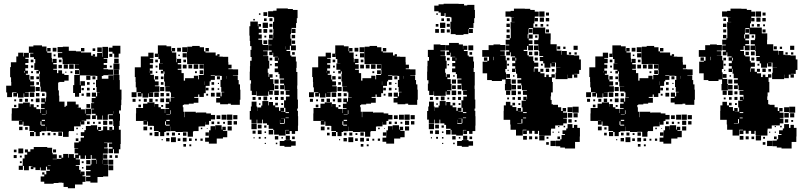

<svg xmlns="http://www.w3.org/2000/svg" viewBox="-20 -766 4285 1024"><path d="M101 -101H81V-121H97V-122H80H42V-160H43V-189H72V-190H78V-214H103V-219H139V-197H142V-210H160V-194H174V-184H194V-163H197V-185H218V-189H199V-213H218V-220H200V-242H222V-224H225V-247H227V-273H223V-277H197V-304H194V-330H190V-372H193V-385H188V-374H174V-388H185V-393H163V-429H168V-451H161V-461H141V-481H158V-484H134V-458H115V-452H132V-430H115V-420H130V-402H115V-389H129V-373H118V-367H137V-341H141V-332H162V-310H141V-306H166V-276H137V-275H114V-273H133V-249H109V-268H106V-246H76V-268H71V-251H51V-271H68V-274H49V-273H44V-248H18V-273H13V-309H40V-329H39V-354H34V-408H38V-434H67V-465H77V-485H105V-465H108V-484H134V-518H158V-524H204V-518H228V-492H232V-510H250V-492H232V-485H255V-457H257V-434H260V-452H282V-430H264V-423H283V-399H264V-394H284V-376H291V-391H311V-373H323V-366H346V-336H323V-329H296V-326H290V-310V-284H294V-256H296V-224H324V-196H330V-202H338V-224H384V-209H399V-193H392V-192H412V-183H433V-160H436V-186H466V-156H440V-152H462V-130H440V-122H415V-120H430V-102H412V-117H410V-92H380H375V-67H348V-64H346V-36H316V-63H289H253V-67H227V-90H226V-66H200V-62H192V-40H170V-62H162V-40H140V-62H162V-67H137V-94H134V-95H105V-117H101ZM613 -459H589V-480H580V-490H560V-512H580V-522H622V-480H613ZM402 -250H380V-270H370V-312H376V-336V-366H404V-392H402V-399H379V-423H402V-424H374V-425H348V-424H314V-452H312V-459H289V-483H312V-487H287V-515H315V-517H347V-495H385V-492H412V-486H436V-469V-486H466V-469H475V-477H487V-465H479V-464H498V-484H524V-463H526V-486V-516H556V-486V-456H533V-452H552V-430H533V-420H550V-402H532V-397H557V-395H585V-367H557V-365H531V-361H523V-346H558V-364H584V-339H585V-367H617V-339H619V-309V-288H628V-234H627V-205H625V-177H615V-160H620V-122H618V-94H584V-122H582V-130H560V-152H582V-156H557V-155H555V-127H527V-150H524V-128H498V-150H491V-131H471V-151H490V-159H469V-183H482V-186H466V-216H482V-219H469V-243H490V-250H470V-272H492V-252H498V-274H512V-275H495V-302H492V-340H499V-361H491V-362H462V-364H438H406V-336V-312H409V-333H433V-309H412V-270H402ZM523 -489H499V-513H523ZM281 -491H261V-511H281ZM430 -492H412V-510H430ZM488 -494H474V-508H488ZM579 -463H563V-479H579ZM276 -466H266V-476H276ZM613 -429H589V-453H613ZM308 -434H294V-448H308ZM158 -434H144V-448H158ZM617 -395H585V-427H617ZM373 -399H349V-423H373ZM342 -400H320V-422H342ZM310 -402H292V-420H310ZM157 -405H145V-417H157ZM576 -406H566V-416H576ZM614 -368H588V-394H614ZM402 -370H380V-392H402ZM113 -378V-387H110V-378ZM366 -376H356V-386H366ZM156 -376H146V-386H156ZM334 -378H328V-384H334ZM462 -340H440V-362H462ZM160 -342H142V-360H160ZM489 -343H473V-359H489ZM188 -344H174V-358H188ZM458 -314H444V-328H458ZM188 -314H174V-328H188ZM485 -317H477V-325H485ZM192 -280H170V-302H192ZM458 -284H444V-298H458ZM427 -285H415V-297H427ZM486 -286H476V-296H486ZM163 -249H139V-273H163ZM461 -251H441V-271H461ZM190 -252H172V-270H190ZM218 -254H204V-268H218ZM427 -255H415V-267H427ZM191 -221H171V-241H191ZM99 -223H83V-239H99ZM129 -223H113V-239H129ZM157 -225H145V-237H157ZM66 -226H56V-236H66ZM461 -191H441V-211H461ZM67 -195H55V-207H67ZM186 -196H176V-206H186ZM227 -158V-178H225V-158ZM587 -160V-173H586V-160ZM203 -155H224V-157H203ZM203 -121H220V-127H203ZM552 -100H530V-122H552ZM580 -102H562V-120H580ZM200 -100V-96H220V-101H201V-119H196V-100ZM458 -104H444V-118H458ZM517 -105H505V-117H517ZM486 -106H476V-116H486ZM102 140H80V118H101V79H111V59H125V47H113V31H129V43H142V30H160V18H202H232V22H258V49H261V57H283V81H261V83H283V81H307V76H294V62H308V75H317V55H345V75H348V56H374V76H381V59H397V52H378V26H397V24H376V-6H400V-12H410V-32H428V-41H411V-61H430V-72H438V-94H464V-98H498V-75H503V-89H519V-73H505V-68H521V-71H530V-92H552V-72H578V-73H563V-89H579V-74H588V-94H614V-74H624V-44V2H622V30H614V52H588V30H583V51H559V27H580V19H561V-1H578V-5H555H535V-3H553V21H535V25H555V53H529V85H555V113H532V114H556V143H557V175H530V178H500V208H462V201H439V177H462V171H439V147H463V170V141H439V117H463V111H468V86H493V81H469V61H464V82H438V63H433V81H409V63H401V79H384V84H406V114H384V118H402V140H410V160H411V149H431V169H420V174H436V204H420V218H380V238H342V231H319V209H311V208H292V210H266V214H216V203H197V175H216V165H205V153H217V164H227V145H246V139H231V123H225V143H197V127H193V141H169V127H158V136H144V122H153V120H134V142H108V119H102ZM100 -72H82V-90H100ZM128 -74H114V-88H128ZM395 -77H387V-85H395ZM423 -79H419V-83H423ZM311 -41H291V-61H311ZM248 -44H234V-58H248ZM217 -45H205V-57H217ZM277 -45H265V-57H277ZM394 -48H388V-54H394ZM398 -14H384V-28H398ZM104 52H78V26H104ZM279 47H263V31H279ZM68 46H54V32H68ZM552 80H530V58H552ZM69 77H53V61H69ZM608 76H594V62H608ZM578 76H564V62H578ZM96 74H86V64H96ZM584 112H558V86H584ZM496 108V87H494V108ZM527 108V87H526V108ZM462 110H440V88H462ZM96 104H86V94H96ZM426 104H416V94H426ZM584 142H558V116H584ZM235 119H250V117H235ZM425 133H417V125H425Z M765 -101H745V-121H762V-122H745V-121H705V-161H706V-190H743V-213H766V-220H804V-197H805V-211H825V-194H838V-185H859V-163H861V-185H882V-189H863V-213H882V-221H865V-241H885V-224H890V-246H910V-248H892V-273H887V-278H862V-304H885V-305H859V-331H855V-371H857V-385H852V-374H838V-388H849V-394H828V-428H849V-429H833V-451H825V-478H824V-462H806V-480H822V-524H868V-519H893V-493H896V-510H914V-492H897V-486H920V-457H921V-434H924V-452H946V-430H928V-423H947V-399H928V-394H948V-376H960V-336H967V-349H1014V-362H1036V-343H1040V-366H1066V-370H1068V-393H1067V-424H1038V-425H1012V-424H978V-453H977V-488H952V-514H978V-489H979V-517H1005V-521H1045V-514H1068V-492H1076V-510H1094V-492H1076V-486H1100H1130V-470H1139V-477H1151V-465H1144V-464H1168V-463H1197V-434H1198V-421H1215V-401H1198V-397H1221V-396H1250V-366H1222V-364H1248V-339H1253V-316H1260V-288H1262V-234H1259V-207H1211V-213H1196V-210H1154V-219H1133V-243H1154V-250H1134V-272H1156V-252H1162V-274H1176V-276H1160V-302H1156V-340H1163V-361H1155V-362H1126V-340H1104V-332H1098V-308H1077V-269H1067V-249H1043V-262H1037V-249H1016V-244H1038V-218H1013V-213H987V-209H960V-206H955V-194H958V-170H964V-141H966V-170H1024V-165H1030V-166H1080V-161H1105V-153H1127V-129H1105V-121H1080H1095V-101H1075V-116H1074V-92H1045V-91H1039V-67H1012V-64H1009V-37H981V-63H954V-62H916V-67H891V-91H890V-66H864V-62H826V-67H801V-94H798V-95H769V-118H765ZM945 -491H925V-511H945ZM735 -251H715V-271H732V-274H708V-300H704V-329H703V-355H699V-407H731V-417V-465H771V-485H799V-457H779V-453H797V-429H779V-421H795V-401H779V-389H793V-373H782V-367H801V-342H806V-332H826V-310H806V-306H830V-276H802V-274H778V-273H797V-249H773V-268H770V-246H740V-268H735ZM976 -460H954V-482H976ZM939 -467H931V-475H939ZM972 -434H958V-448H972ZM822 -434H808V-448H822ZM1037 -399H1013V-423H1037ZM1066 -400H1044V-422H1066ZM1005 -401H985V-421H1005ZM975 -401H955V-421H975ZM820 -406H810V-416H820ZM1065 -371H1045V-391H1065ZM777 -378V-387H776V-378ZM1030 -376H1020V-386H1030ZM819 -377H811V-385H819ZM1104 -362H1126V-365H1104ZM1188 -346V-361H1187V-346ZM824 -342H806V-360H824ZM1153 -343H1137V-359H1153ZM852 -344H838V-358H852ZM1072 -313V-332H1071V-313ZM1122 -314H1108V-328H1122ZM852 -314H838V-328H852ZM1148 -318H1142V-324H1148ZM856 -280H834V-302H856ZM1122 -284H1108V-298H1122ZM1092 -284H1078V-298H1092ZM1149 -287H1141V-295H1149ZM708 -248H682V-274H708ZM827 -249H803V-273H827ZM1125 -251H1105V-271H1125ZM854 -252H836V-270H854ZM883 -253H867V-269H883ZM1090 -256H1080V-266H1090ZM855 -221H835V-241H855ZM794 -222H776V-240H794ZM703 -223H687V-239H703ZM763 -223H747V-239H763ZM821 -225H809V-237H821ZM730 -226H720V-236H730ZM732 -194H718V-208H732ZM850 -196H840V-206H850ZM892 -158V-178H889V-158ZM867 -155H888V-157H867ZM1219 -127H1191V-155H1219ZM1188 -128H1162V-154H1188ZM1246 -130H1224V-152H1246ZM1155 -131H1135V-151H1155ZM885 -101H865V-119H860V-100H864V-96H885V-127H867V-121H885ZM1216 -100H1194V-122H1216ZM1244 -102H1226V-120H1244ZM1122 -104H1108V-118H1122ZM1151 -105H1139V-117H1151ZM1180 -106H1170V-116H1180ZM1136 0H1094V-10H1074V-32H1094V-42H1076V-60H1094V-42H1095V-71H1103V-93H1127V-75H1128V-98H1162V-75H1166V-90H1184V-72H1169V-68H1192V-34H1169V-27H1136ZM1216 -70H1194V-92H1216ZM765 -71H745V-91H765ZM791 -75H779V-87H791ZM1059 -77H1051V-85H1059ZM1087 -79H1083V-83H1087ZM856 -40H834V-62H856ZM826 -40H804V-62H826ZM974 -42H956V-60H974ZM913 -43H897V-59H913ZM792 -44H778V-58H792ZM882 -44H868V-58H882ZM940 -46H930V-56H940ZM918 -8H892V-34H918ZM975 -11H955V-31H975ZM884 -12H866V-30H884ZM942 -14H928V-28H942ZM1002 -14H988V-28H1002ZM1061 -15H1049V-27H1061ZM1030 -16H1020V-26H1030ZM848 -18H842V-24H848ZM972 16H958V2H972ZM1000 14H990V4H1000Z M1349 -107H1321V-128H1312V-174H1318V-198H1322V-224H1348V-198H1352V-174H1353V-193H1373V-203H1379V-227H1411V-204H1414V-222H1436V-204H1448V-218H1462V-204H1448V-194H1468V-175H1475V-191H1495V-171H1479V-169H1502V-191H1495V-231H1521H1505V-251H1524V-260H1504V-282H1524V-284H1498V-311H1496V-290H1474V-312H1495V-320H1474V-342H1495V-347H1471V-371H1465V-381H1445V-401H1462V-412H1446V-430H1462V-441H1445V-461H1462V-463H1437V-485H1434V-472H1416V-490H1429V-497H1411V-525H1429V-527H1411V-555H1434V-561H1415V-581H1435V-562H1437V-589H1438V-612H1436V-650H1442V-673H1437V-676H1410V-706H1437V-709H1455V-721H1515V-718H1542V-713H1567V-669H1563V-643H1559V-617H1535V-612H1556V-590H1534V-611H1532V-584H1529V-560H1534V-524H1558V-498H1532V-522H1507H1526V-500H1508V-494H1528V-470H1534V-464H1558V-438H1562V-404H1560V-382H1566V-352V-310H1565V-292H1566V-250V-235H1569V-187H1565V-175H1569V-146H1570V-96H1569V-67H1554V-52H1536V-67H1525V-51H1505V-71H1521V-73H1503V-43H1467V-48H1442V-73H1437V-79H1413V-100H1404V-108H1382V-128H1378V-108H1352V-128H1349ZM1405 -681H1385V-701H1405ZM1369 -687H1361V-695H1369ZM1433 -653H1417V-669H1433ZM1402 -654H1388V-668H1402ZM1339 -657H1331V-665H1339ZM1347 -259H1323V-282H1316V-320H1319V-338H1312V-384H1313V-413H1314V-442H1322V-462H1316V-500H1321V-520H1314V-548H1312V-576H1310V-626H1315V-651H1355V-626H1358V-638H1372V-624H1360V-611H1375V-591H1360V-582H1376V-560H1358V-554H1378V-529H1383V-526H1410V-496H1383V-493H1407V-469H1383V-467H1411V-442H1416V-400H1408V-378H1392H1412V-356H1416V-370H1434V-352H1420V-344H1438V-318H1420H1442V-284H1418V-281H1435V-261H1415V-278H1411V-255H1379H1349V-279H1347ZM1409 -617H1381V-645H1409ZM1433 -623H1417V-639H1433ZM1405 -591H1385V-611H1405ZM1433 -593H1417V-609H1433ZM1554 -562H1536V-580H1554ZM1400 -566H1390V-576H1400ZM1405 -531H1385V-551H1405ZM1554 -532H1536V-550H1554ZM1504 -504V-519H1503V-504ZM1552 -474H1538V-488H1552ZM1467 -444V-458H1465V-444ZM1432 -444H1418V-458H1432ZM1429 -417H1421V-425H1429ZM1459 -357H1451V-365H1459ZM1466 -320H1444V-342H1466ZM1465 -291H1445V-311H1465ZM1467 -259H1443V-283H1467ZM1494 -262H1476V-280H1494ZM1405 -231H1385V-251H1405ZM1493 -233H1477V-249H1493ZM1463 -233H1447V-249H1463ZM1343 -233H1327V-249H1343ZM1372 -234H1358V-248H1372ZM1430 -236H1420V-246H1430ZM1490 -206H1480V-216H1490ZM1369 -207H1361V-215H1369ZM1503 -163H1521V-168H1503V-136H1520V-139H1503ZM1496 -110H1474V-127H1473V-106H1497V-109H1500V-133H1479V-132H1496ZM1349 -77H1321V-105H1349ZM1375 -81H1355V-101H1375ZM1401 -85H1389V-97H1401ZM1437 -49H1413V-73H1437ZM1375 -51H1355V-71H1375ZM1343 -53H1327V-69H1343ZM1399 -57H1391V-65H1399ZM1526 -20H1504V-42H1526ZM1464 -22H1446V-40H1464ZM1552 -24H1538V-38H1552ZM1370 -26H1360V-36H1370ZM1399 -27H1391V-35H1399ZM1489 -27H1481V-35H1489ZM1338 -28H1332V-34H1338ZM1533 17H1497V12H1472V-14H1497V-19H1533ZM1557 11H1533V-13H1557ZM1459 3H1451V-5H1459ZM1398 2H1392V-4H1398Z M1711 -101H1691V-121H1708V-122H1691V-121H1651V-161H1652V-190H1689V-213H1712V-220H1750V-197H1751V-211H1771V-194H1784V-185H1805V-163H1807V-185H1828V-189H1809V-213H1828V-221H1811V-241H1831V-224H1836V-246H1856V-248H1838V-273H1833V-278H1808V-304H1831V-305H1805V-331H1801V-371H1803V-385H1798V-374H1784V-388H1795V-394H1774V-428H1795V-429H1779V-451H1771V-478H1770V-462H1752V-480H1768V-524H1814V-519H1839V-493H1842V-510H1860V-492H1843V-486H1866V-457H1867V-434H1870V-452H1892V-430H1874V-423H1893V-399H1874V-394H1894V-376H1906V-336H1913V-349H1960V-362H1982V-343H1986V-366H2012V-370H2014V-393H2013V-424H1984V-425H1958V-424H1924V-453H1923V-488H1898V-514H1924V-489H1925V-517H1951V-521H1991V-514H2014V-492H2022V-510H2040V-492H2022V-486H2046H2076V-470H2085V-477H2097V-465H2090V-464H2114V-463H2143V-434H2144V-421H2161V-401H2144V-397H2167V-396H2196V-366H2168V-364H2194V-339H2199V-316H2206V-288H2208V-234H2205V-207H2157V-213H2142V-210H2100V-219H2079V-243H2100V-250H2080V-272H2102V-252H2108V-274H2122V-276H2106V-302H2102V-340H2109V-361H2101V-362H2072V-340H2050V-332H2044V-308H2023V-269H2013V-249H1989V-262H1983V-249H1962V-244H1984V-218H1959V-213H1933V-209H1906V-206H1901V-194H1904V-170H1910V-141H1912V-170H1970V-165H1976V-166H2026V-161H2051V-153H2073V-129H2051V-121H2026H2041V-101H2021V-116H2020V-92H1991V-91H1985V-67H1958V-64H1955V-37H1927V-63H1900V-62H1862V-67H1837V-91H1836V-66H1810V-62H1772V-67H1747V-94H1744V-95H1715V-118H1711ZM1891 -491H1871V-511H1891ZM1681 -251H1661V-271H1678V-274H1654V-300H1650V-329H1649V-355H1645V-407H1677V-417V-465H1717V-485H1745V-457H1725V-453H1743V-429H1725V-421H1741V-401H1725V-389H1739V-373H1728V-367H1747V-342H1752V-332H1772V-310H1752V-306H1776V-276H1748V-274H1724V-273H1743V-249H1719V-268H1716V-246H1686V-268H1681ZM1922 -460H1900V-482H1922ZM1885 -467H1877V-475H1885ZM1918 -434H1904V-448H1918ZM1768 -434H1754V-448H1768ZM1983 -399H1959V-423H1983ZM2012 -400H1990V-422H2012ZM1951 -401H1931V-421H1951ZM1921 -401H1901V-421H1921ZM1766 -406H1756V-416H1766ZM2011 -371H1991V-391H2011ZM1723 -378V-387H1722V-378ZM1976 -376H1966V-386H1976ZM1765 -377H1757V-385H1765ZM2050 -362H2072V-365H2050ZM2134 -346V-361H2133V-346ZM1770 -342H1752V-360H1770ZM2099 -343H2083V-359H2099ZM1798 -344H1784V-358H1798ZM2018 -313V-332H2017V-313ZM2068 -314H2054V-328H2068ZM1798 -314H1784V-328H1798ZM2094 -318H2088V-324H2094ZM1802 -280H1780V-302H1802ZM2068 -284H2054V-298H2068ZM2038 -284H2024V-298H2038ZM2095 -287H2087V-295H2095ZM1654 -248H1628V-274H1654ZM1773 -249H1749V-273H1773ZM2071 -251H2051V-271H2071ZM1800 -252H1782V-270H1800ZM1829 -253H1813V-269H1829ZM2036 -256H2026V-266H2036ZM1801 -221H1781V-241H1801ZM1740 -222H1722V-240H1740ZM1649 -223H1633V-239H1649ZM1709 -223H1693V-239H1709ZM1767 -225H1755V-237H1767ZM1676 -226H1666V-236H1676ZM1678 -194H1664V-208H1678ZM1796 -196H1786V-206H1796ZM1838 -158V-178H1835V-158ZM1813 -155H1834V-157H1813ZM2165 -127H2137V-155H2165ZM2134 -128H2108V-154H2134ZM2192 -130H2170V-152H2192ZM2101 -131H2081V-151H2101ZM1831 -101H1811V-119H1806V-100H1810V-96H1831V-127H1813V-121H1831ZM2162 -100H2140V-122H2162ZM2190 -102H2172V-120H2190ZM2068 -104H2054V-118H2068ZM2097 -105H2085V-117H2097ZM2126 -106H2116V-116H2126ZM2082 0H2040V-10H2020V-32H2040V-42H2022V-60H2040V-42H2041V-71H2049V-93H2073V-75H2074V-98H2108V-75H2112V-90H2130V-72H2115V-68H2138V-34H2115V-27H2082ZM2162 -70H2140V-92H2162ZM1711 -71H1691V-91H1711ZM1737 -75H1725V-87H1737ZM2005 -77H1997V-85H2005ZM2033 -79H2029V-83H2033ZM1802 -40H1780V-62H1802ZM1772 -40H1750V-62H1772ZM1920 -42H1902V-60H1920ZM1859 -43H1843V-59H1859ZM1738 -44H1724V-58H1738ZM1828 -44H1814V-58H1828ZM1886 -46H1876V-56H1886ZM1864 -8H1838V-34H1864ZM1921 -11H1901V-31H1921ZM1830 -12H1812V-30H1830ZM1888 -14H1874V-28H1888ZM1948 -14H1934V-28H1948ZM2007 -15H1995V-27H2007ZM1976 -16H1966V-26H1976ZM1794 -18H1788V-24H1794ZM1918 16H1904V2H1918ZM1946 14H1936V4H1946Z M2452 -580H2410V-584H2384V-612H2382V-650H2388V-673H2383V-676H2356V-696H2351V-681H2331V-699H2319V-706H2296V-736H2319V-743H2346V-746H2396H2426V-745H2455V-737H2472V-740H2510V-713H2513V-669H2509V-643H2505V-617H2481V-612H2502V-590H2480V-611H2478V-584H2452ZM2315 -687H2307V-695H2315ZM2379 -653H2363V-669H2379ZM2348 -654H2334V-668H2348ZM2355 -617H2327V-645H2355ZM2379 -623H2363V-639H2379ZM2318 -624H2304V-638H2318ZM2351 -591H2331V-611H2351ZM2321 -591H2301V-611H2321ZM2379 -593H2363V-609H2379ZM2295 -107H2267V-128H2258V-174H2264V-198H2268V-224H2294V-198H2298V-174H2299V-193H2319V-203H2325V-227H2357V-204H2360V-222H2382V-204H2394V-218H2408V-204H2394V-194H2414V-175H2421V-191H2441V-171H2425V-169H2448V-191H2441V-231H2467H2451V-251H2470V-260H2450V-282H2470V-284H2444V-311H2442V-290H2420V-312H2441V-320H2420V-342H2441V-347H2417V-371H2411V-381H2391V-401H2408V-412H2392V-430H2408V-441H2391V-461H2408V-463H2383V-485H2380V-472H2362V-490H2375V-497H2357V-525H2375V-537H2427V-529H2449V-504H2450V-522H2472V-500H2454V-494H2474V-470H2480V-464H2504V-438H2508V-404H2506V-382H2512V-352V-310H2511V-292H2512V-250V-235H2515V-187H2511V-175H2515V-146H2516V-96H2515V-67H2500V-52H2482V-67H2471V-51H2451V-71H2467V-73H2449V-43H2413V-48H2388V-73H2383V-79H2359V-100H2350V-108H2328V-128H2324V-108H2298V-128H2295ZM2293 -259H2269V-282H2262V-320H2265V-338H2258V-384H2259V-413H2260V-442H2268V-462H2262V-500H2293V-529H2329V-526H2356V-496H2329V-493H2353V-469H2329V-467H2357V-442H2362V-400H2354V-378H2338H2358V-356H2362V-370H2380V-352H2366V-344H2384V-318H2366H2388V-284H2364V-281H2381V-261H2361V-278H2357V-255H2325H2295V-279H2293ZM2504 -498H2478V-524H2504ZM2498 -474H2484V-488H2498ZM2413 -444V-458H2411V-444ZM2378 -444H2364V-458H2378ZM2375 -417H2367V-425H2375ZM2405 -357H2397V-365H2405ZM2412 -320H2390V-342H2412ZM2411 -291H2391V-311H2411ZM2413 -259H2389V-283H2413ZM2440 -262H2422V-280H2440ZM2351 -231H2331V-251H2351ZM2439 -233H2423V-249H2439ZM2409 -233H2393V-249H2409ZM2289 -233H2273V-249H2289ZM2318 -234H2304V-248H2318ZM2376 -236H2366V-246H2376ZM2436 -206H2426V-216H2436ZM2315 -207H2307V-215H2315ZM2449 -163H2467V-168H2449V-136H2466V-139H2449ZM2442 -110H2420V-127H2419V-106H2443V-109H2446V-133H2425V-132H2442ZM2295 -77H2267V-105H2295ZM2321 -81H2301V-101H2321ZM2347 -85H2335V-97H2347ZM2383 -49H2359V-73H2383ZM2321 -51H2301V-71H2321ZM2289 -53H2273V-69H2289ZM2345 -57H2337V-65H2345ZM2472 -20H2450V-42H2472ZM2410 -22H2392V-40H2410ZM2498 -24H2484V-38H2498ZM2316 -26H2306V-36H2316ZM2345 -27H2337V-35H2345ZM2435 -27H2427V-35H2435ZM2284 -28H2278V-34H2284ZM2479 17H2443V12H2418V-14H2443V-19H2479ZM2503 11H2479V-13H2503ZM2405 3H2397V-5H2405ZM2344 2H2338V-4H2344Z M2768 -43H2732V-74H2703V-102H2701V-127H2666V-175H2667V-204H2678V-223H2702V-204H2713V-195H2734V-175H2741V-190H2759V-172H2744V-171H2767V-193H2762V-229H2785V-232H2771V-250H2789V-236H2791V-251H2790V-260H2769V-282H2790V-285H2764V-311H2760V-291H2740V-311H2760V-349H2738V-373H2732V-399H2729V-382H2711V-400H2728V-442H2711V-460H2727V-465H2704V-487H2700V-471H2680V-491H2696V-498H2677V-524H2696V-528H2677V-554H2699V-562H2681V-580H2699V-562H2704V-587V-614H2703V-648H2725V-649H2708V-673H2721V-674H2703V-677H2676V-705H2703V-708H2721V-720H2779V-719H2808V-713H2832V-704H2853V-678H2832V-670H2849V-652H2831V-669H2830V-641H2825V-619H2858H2888V-588H2917V-554H2916V-530H2919H2949V-500V-496H2975V-474H2977V-494H3003V-474H3013V-472H3041V-470H3069V-449H3078V-393H3069V-372H3043V-370H3059V-352H3041V-368H3032V-349H3008V-368H3007V-344H2973H2943V-378H2946V-405H2969V-406H2945V-432H2923V-431H2940V-411H2920V-428H2916V-405H2884V-428H2877V-440H2859V-462H2877V-467H2856V-494H2853V-522H2852V-499H2828V-523H2851V-530H2829V-552H2851V-560H2853V-583H2822V-616H2800V-611H2820V-591H2800V-611H2798V-583H2794V-561H2799V-582H2821V-560H2800V-524H2823V-498H2797V-521H2791V-500H2773V-494H2793V-471H2800V-465H2824V-440H2829V-402H2827V-383H2830V-401H2850V-383H2862V-375H2884V-355H2893V-368H2907V-355H2921V-370H2939V-352H2924V-329H2928V-273H2919V-252H2917V-233H2922V-210H2929V-207H2956V-194H2973V-174H2981V-190H2999V-172H2983V-165H3004V-137H2984V-134H3003V-108H2984V-97H2941V-80H2919V-72H2918V-43H2884V-17H2856V-45H2882V-46H2855V-68H2849V-52H2831V-68H2818V-53H2802V-69H2790V-51H2770V-71H2788V-74H2768ZM2884 -677H2856V-705H2884ZM2908 -683H2892V-699H2908ZM2881 -650H2859V-672H2881ZM2909 -652H2891V-670H2909ZM2697 -654H2683V-668H2697ZM2699 -622H2681V-640H2699ZM2877 -624H2863V-638H2877ZM2846 -625H2834V-637H2846ZM2905 -626H2895V-636H2905ZM2908 -593H2892V-609H2908ZM2698 -593H2682V-609H2698ZM2846 -565H2834V-577H2846ZM2820 -531H2800V-551H2820ZM2707 -284H2673V-318H2676V-342H2657V-334H2603V-339H2578V-375H2554V-405V-437H2579V-442H2561V-460H2579V-442H2588V-463H2582H2552V-499H2582H2586V-525H2612V-529H2648V-526H2675V-496H2648V-493H2672V-469H2648V-468H2677V-444H2683V-458H2697V-444H2683V-398H2675V-380H2679V-345H2704V-318H2707ZM3061 -500H3039V-522H3061ZM2968 -503H2952V-519H2968ZM2996 -505H2984V-517H2996ZM2850 -471H2830V-491H2850ZM2819 -472H2801V-490H2819ZM3056 -475H3044V-487H3056ZM3026 -475H3014V-487H3026ZM2614 -445V-463H2612V-445ZM2848 -443H2832V-459H2848ZM2733 -443V-458H2729V-443ZM2851 -410H2829V-432H2851ZM2728 -413H2712V-429H2728ZM2875 -416H2865V-426H2875ZM2695 -416H2685V-426H2695ZM2909 -382H2891V-400H2909ZM2878 -383H2862V-399H2878ZM2937 -384H2923V-398H2937ZM2693 -388H2687V-394H2693ZM2700 -351H2680V-371H2700ZM2762 -351V-368V-351ZM2724 -357H2716V-365H2724ZM2731 -320H2709V-342H2731ZM2760 -321H2740V-341H2760ZM2732 -289H2708V-313H2732ZM2732 -259H2708V-283H2732ZM2701 -260H2679V-282H2701ZM2758 -263H2742V-279H2758ZM2758 -233H2742V-249H2758ZM2727 -234H2713V-248H2727ZM2695 -236H2685V-246H2695ZM2727 -204H2713V-218H2727ZM2755 -206H2745V-216H2755ZM3066 -165H3034V-197H3066ZM3033 -168H3007V-194H3033ZM2770 -163H2789V-168H2770ZM3032 -139H3008V-163H3032ZM3061 -140H3039V-162H3061ZM2770 -135H2786V-139H2770ZM2761 -110H2739V-108H2763H2766V-131H2761ZM3029 -112H3011V-130H3029ZM3055 -116H3045V-126H3055ZM3047 26H2993V21H2968V14H2945V-16H2968V-23H2975V-46H2993V-51H2980V-71H3000V-81H3007V-104H3033V-84H3041V-100H3059V-84H3073V-38H3072V-9H3047ZM2994 -87H2986V-95H2994ZM2963 -88H2957V-94H2963ZM2963 -58H2957V-64H2963ZM2933 -58H2927V-64H2933ZM2790 -21H2770V-41H2790ZM2818 -23H2802V-39H2818ZM2847 -24H2833V-38H2847ZM2967 -24H2953V-38H2967ZM2905 -26H2895V-36H2905ZM2944 13H2916V-15H2944ZM2907 6H2893V-8H2907Z M3189 -101H3169V-121H3186V-122H3169V-121H3129V-161H3130V-190H3167V-213H3190V-220H3228V-197H3229V-211H3249V-194H3262V-185H3283V-163H3285V-185H3306V-189H3287V-213H3306V-221H3289V-241H3309V-224H3314V-246H3334V-248H3316V-273H3311V-278H3286V-304H3309V-305H3283V-331H3279V-371H3281V-385H3276V-374H3262V-388H3273V-394H3252V-428H3273V-429H3257V-451H3249V-478H3248V-462H3230V-480H3246V-524H3292V-519H3317V-493H3320V-510H3338V-492H3321V-486H3344V-457H3345V-434H3348V-452H3370V-430H3352V-423H3371V-399H3352V-394H3372V-376H3384V-336H3391V-349H3438V-362H3460V-343H3464V-366H3490V-370H3492V-393H3491V-424H3462V-425H3436V-424H3402V-453H3401V-488H3376V-514H3402V-489H3403V-517H3429V-521H3469V-514H3492V-492H3500V-510H3518V-492H3500V-486H3524H3554V-470H3563V-477H3575V-465H3568V-464H3592V-463H3621V-434H3622V-421H3639V-401H3622V-397H3645V-396H3674V-366H3646V-364H3672V-339H3677V-316H3684V-288H3686V-234H3683V-207H3635V-213H3620V-210H3578V-219H3557V-243H3578V-250H3558V-272H3580V-252H3586V-274H3600V-276H3584V-302H3580V-340H3587V-361H3579V-362H3550V-340H3528V-332H3522V-308H3501V-269H3491V-249H3467V-262H3461V-249H3440V-244H3462V-218H3437V-213H3411V-209H3384V-206H3379V-194H3382V-170H3388V-141H3390V-170H3448V-165H3454V-166H3504V-161H3529V-153H3551V-129H3529V-121H3504H3519V-101H3499V-116H3498V-92H3469V-91H3463V-67H3436V-64H3433V-37H3405V-63H3378V-62H3340V-67H3315V-91H3314V-66H3288V-62H3250V-67H3225V-94H3222V-95H3193V-118H3189ZM3369 -491H3349V-511H3369ZM3159 -251H3139V-271H3156V-274H3132V-300H3128V-329H3127V-355H3123V-407H3155V-417V-465H3195V-485H3223V-457H3203V-453H3221V-429H3203V-421H3219V-401H3203V-389H3217V-373H3206V-367H3225V-342H3230V-332H3250V-310H3230V-306H3254V-276H3226V-274H3202V-273H3221V-249H3197V-268H3194V-246H3164V-268H3159ZM3400 -460H3378V-482H3400ZM3363 -467H3355V-475H3363ZM3396 -434H3382V-448H3396ZM3246 -434H3232V-448H3246ZM3461 -399H3437V-423H3461ZM3490 -400H3468V-422H3490ZM3429 -401H3409V-421H3429ZM3399 -401H3379V-421H3399ZM3244 -406H3234V-416H3244ZM3489 -371H3469V-391H3489ZM3201 -378V-387H3200V-378ZM3454 -376H3444V-386H3454ZM3243 -377H3235V-385H3243ZM3528 -362H3550V-365H3528ZM3612 -346V-361H3611V-346ZM3248 -342H3230V-360H3248ZM3577 -343H3561V-359H3577ZM3276 -344H3262V-358H3276ZM3496 -313V-332H3495V-313ZM3546 -314H3532V-328H3546ZM3276 -314H3262V-328H3276ZM3572 -318H3566V-324H3572ZM3280 -280H3258V-302H3280ZM3546 -284H3532V-298H3546ZM3516 -284H3502V-298H3516ZM3573 -287H3565V-295H3573ZM3132 -248H3106V-274H3132ZM3251 -249H3227V-273H3251ZM3549 -251H3529V-271H3549ZM3278 -252H3260V-270H3278ZM3307 -253H3291V-269H3307ZM3514 -256H3504V-266H3514ZM3279 -221H3259V-241H3279ZM3218 -222H3200V-240H3218ZM3127 -223H3111V-239H3127ZM3187 -223H3171V-239H3187ZM3245 -225H3233V-237H3245ZM3154 -226H3144V-236H3154ZM3156 -194H3142V-208H3156ZM3274 -196H3264V-206H3274ZM3316 -158V-178H3313V-158ZM3291 -155H3312V-157H3291ZM3643 -127H3615V-155H3643ZM3612 -128H3586V-154H3612ZM3670 -130H3648V-152H3670ZM3579 -131H3559V-151H3579ZM3309 -101H3289V-119H3284V-100H3288V-96H3309V-127H3291V-121H3309ZM3640 -100H3618V-122H3640ZM3668 -102H3650V-120H3668ZM3546 -104H3532V-118H3546ZM3575 -105H3563V-117H3575ZM3604 -106H3594V-116H3604ZM3560 0H3518V-10H3498V-32H3518V-42H3500V-60H3518V-42H3519V-71H3527V-93H3551V-75H3552V-98H3586V-75H3590V-90H3608V-72H3593V-68H3616V-34H3593V-27H3560ZM3640 -70H3618V-92H3640ZM3189 -71H3169V-91H3189ZM3215 -75H3203V-87H3215ZM3483 -77H3475V-85H3483ZM3511 -79H3507V-83H3511ZM3280 -40H3258V-62H3280ZM3250 -40H3228V-62H3250ZM3398 -42H3380V-60H3398ZM3337 -43H3321V-59H3337ZM3216 -44H3202V-58H3216ZM3306 -44H3292V-58H3306ZM3364 -46H3354V-56H3364ZM3342 -8H3316V-34H3342ZM3399 -11H3379V-31H3399ZM3308 -12H3290V-30H3308ZM3366 -14H3352V-28H3366ZM3426 -14H3412V-28H3426ZM3485 -15H3473V-27H3485ZM3454 -16H3444V-26H3454ZM3272 -18H3266V-24H3272ZM3396 16H3382V2H3396ZM3424 14H3414V4H3424Z M3923 -43H3887V-74H3858V-102H3856V-127H3821V-175H3822V-204H3833V-223H3857V-204H3868V-195H3889V-175H3896V-190H3914V-172H3899V-171H3922V-193H3917V-229H3940V-232H3926V-250H3944V-236H3946V-251H3945V-260H3924V-282H3945V-285H3919V-311H3915V-291H3895V-311H3915V-349H3893V-373H3887V-399H3884V-382H3866V-400H3883V-442H3866V-460H3882V-465H3859V-487H3855V-471H3835V-491H3851V-498H3832V-524H3851V-528H3832V-554H3854V-562H3836V-580H3854V-562H3859V-587V-614H3858V-648H3880V-649H3863V-673H3876V-674H3858V-677H3831V-705H3858V-708H3876V-720H3934V-719H3963V-713H3987V-704H4008V-678H3987V-670H4004V-652H3986V-669H3985V-641H3980V-619H4013H4043V-588H4072V-554H4071V-530H4074H4104V-500V-496H4130V-474H4132V-494H4158V-474H4168V-472H4196V-470H4224V-449H4233V-393H4224V-372H4198V-370H4214V-352H4196V-368H4187V-349H4163V-368H4162V-344H4128H4098V-378H4101V-405H4124V-406H4100V-432H4078V-431H4095V-411H4075V-428H4071V-405H4039V-428H4032V-440H4014V-462H4032V-467H4011V-494H4008V-522H4007V-499H3983V-523H4006V-530H3984V-552H4006V-560H4008V-583H3977V-616H3955V-611H3975V-591H3955V-611H3953V-583H3949V-561H3954V-582H3976V-560H3955V-524H3978V-498H3952V-521H3946V-500H3928V-494H3948V-471H3955V-465H3979V-440H3984V-402H3982V-383H3985V-401H4005V-383H4017V-375H4039V-355H4048V-368H4062V-355H4076V-370H4094V-352H4079V-329H4083V-273H4074V-252H4072V-233H4077V-210H4084V-207H4111V-194H4128V-174H4136V-190H4154V-172H4138V-165H4159V-137H4139V-134H4158V-108H4139V-97H4096V-80H4074V-72H4073V-43H4039V-17H4011V-45H4037V-46H4010V-68H4004V-52H3986V-68H3973V-53H3957V-69H3945V-51H3925V-71H3943V-74H3923ZM4039 -677H4011V-705H4039ZM4063 -683H4047V-699H4063ZM4036 -650H4014V-672H4036ZM4064 -652H4046V-670H4064ZM3852 -654H3838V-668H3852ZM3854 -622H3836V-640H3854ZM4032 -624H4018V-638H4032ZM4001 -625H3989V-637H4001ZM4060 -626H4050V-636H4060ZM4063 -593H4047V-609H4063ZM3853 -593H3837V-609H3853ZM4001 -565H3989V-577H4001ZM3975 -531H3955V-551H3975ZM3862 -284H3828V-318H3831V-342H3812V-334H3758V-339H3733V-375H3709V-405V-437H3734V-442H3716V-460H3734V-442H3743V-463H3737H3707V-499H3737H3741V-525H3767V-529H3803V-526H3830V-496H3803V-493H3827V-469H3803V-468H3832V-444H3838V-458H3852V-444H3838V-398H3830V-380H3834V-345H3859V-318H3862ZM4216 -500H4194V-522H4216ZM4123 -503H4107V-519H4123ZM4151 -505H4139V-517H4151ZM4005 -471H3985V-491H4005ZM3974 -472H3956V-490H3974ZM4211 -475H4199V-487H4211ZM4181 -475H4169V-487H4181ZM3769 -445V-463H3767V-445ZM4003 -443H3987V-459H4003ZM3888 -443V-458H3884V-443ZM4006 -410H3984V-432H4006ZM3883 -413H3867V-429H3883ZM4030 -416H4020V-426H4030ZM3850 -416H3840V-426H3850ZM4064 -382H4046V-400H4064ZM4033 -383H4017V-399H4033ZM4092 -384H4078V-398H4092ZM3848 -388H3842V-394H3848ZM3855 -351H3835V-371H3855ZM3917 -351V-368V-351ZM3879 -357H3871V-365H3879ZM3886 -320H3864V-342H3886ZM3915 -321H3895V-341H3915ZM3887 -289H3863V-313H3887ZM3887 -259H3863V-283H3887ZM3856 -260H3834V-282H3856ZM3913 -263H3897V-279H3913ZM3913 -233H3897V-249H3913ZM3882 -234H3868V-248H3882ZM3850 -236H3840V-246H3850ZM3882 -204H3868V-218H3882ZM3910 -206H3900V-216H3910ZM4221 -165H4189V-197H4221ZM4188 -168H4162V-194H4188ZM3925 -163H3944V-168H3925ZM4187 -139H4163V-163H4187ZM4216 -140H4194V-162H4216ZM3925 -135H3941V-139H3925ZM3916 -110H3894V-108H3918H3921V-131H3916ZM4184 -112H4166V-130H4184ZM4210 -116H4200V-126H4210ZM4202 26H4148V21H4123V14H4100V-16H4123V-23H4130V-46H4148V-51H4135V-71H4155V-81H4162V-104H4188V-84H4196V-100H4214V-84H4228V-38H4227V-9H4202ZM4149 -87H4141V-95H4149ZM4118 -88H4112V-94H4118ZM4118 -58H4112V-64H4118ZM4088 -58H4082V-64H4088ZM3945 -21H3925V-41H3945ZM3973 -23H3957V-39H3973ZM4002 -24H3988V-38H4002ZM4122 -24H4108V-38H4122ZM4060 -26H4050V-36H4060ZM4099 13H4071V-15H4099ZM4062 6H4048V-8H4062Z"/></svg>

Font: Rubik Storm
Style: Regular
Weight: 400
Designer: Hubert and Fischer, NaN
Foundry: Hubert and Fischer, NaN
Version: Version 2.201